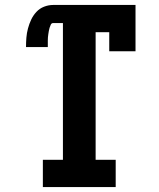

<svg xmlns="http://www.w3.org/2000/svg" viewBox="-20 -755 640 775"><path d="M153 0V-110H234V-662H195Q188 -662 185 -655.5Q182 -649 180 -642.5Q178 -636 177 -629.5Q176 -623 175 -617Q174 -611 173.5 -604.5Q173 -598 173 -591.5Q173 -585 173 -578.5Q173 -572 173 -565H85Q85 -584 86.5 -603Q88 -622 93 -640.5Q98 -659 106 -676Q114 -693 127 -707Q140 -721 158 -728Q176 -735 195 -735H527V-548H421V-625H366V-110H447V0Z"/></svg>

Font: Iosevka Curly Slab XBdEx
Style: Regular
Weight: 800
Width: 7
Monospace: yes
Designer: Belleve Invis
Foundry: Belleve Invis
Version: Version 11.0.0; ttfautohint (v1.8.3)